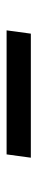

<svg xmlns="http://www.w3.org/2000/svg" viewBox="214 -609 114 582"><g transform="rotate(-90 271.0 -318.0)"><path d="M470 -355 460 -281.5H84L94 -355Z"/></g></svg>

Font: Merriweather 28pt Medium
Style: Italic
Weight: 500
Italic angle: -7.8°
Version: Version 2.101